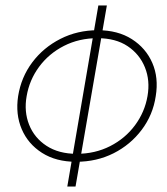

<svg xmlns="http://www.w3.org/2000/svg" viewBox="-20 -580 609 699"><path d="M338 -560 225 99H255L369 -560ZM46 -230Q36 -164 59 -110Q82 -56 133 -23.5Q184 9 257 9Q332 9 393.5 -22Q455 -53 496 -107.5Q537 -162 547 -230Q558 -297 534.5 -351Q511 -405 460 -437.5Q409 -470 336 -470Q262 -470 200 -438.5Q138 -407 97.5 -353Q57 -299 46 -230ZM77 -230Q87 -289 122.5 -337Q158 -385 213 -413Q268 -441 335 -441Q401 -441 444.5 -412Q488 -383 507.5 -335Q527 -287 517 -230Q507 -172 471.5 -124Q436 -76 381 -48Q326 -20 259 -20Q194 -20 149.5 -49Q105 -78 86 -126Q67 -174 77 -230Z"/></svg>

Font: Jost ExtraLight
Style: Italic
Weight: 250
Italic angle: -5°
Version: Version 3.710